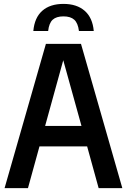

<svg xmlns="http://www.w3.org/2000/svg" viewBox="-20 -965 652 985"><path d="M3.5 0 215.5 -740H395.5L607.5 0H486L427 -214H182.5L123.5 0ZM211.5 -319H398L304.5 -656ZM151 -806Q157 -874.5 197 -909.8Q237 -945 305.5 -945Q374 -945 414.5 -909.5Q455 -874 461 -806H385Q380 -846.5 361 -863.8Q342 -881 305.5 -881Q269 -881 250.2 -863.8Q231.5 -846.5 227 -806Z"/></svg>

Font: Encode Sans Cnd SmBold
Style: Regular
Weight: 600
Width: 3
Designer: Multiple Designers
Foundry: Impallari Type
Version: Version 3.002; ttfautohint (v1.8.3) -l 8 -r 50 -G 200 -x 14 